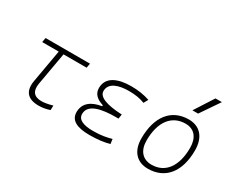

<svg xmlns="http://www.w3.org/2000/svg" viewBox="-111 -1208 1980 1631"><g transform="rotate(30 879.0 -392.5)"><path d="M345.2 9.8C381.3 9.8 418.5 3.4 453.6 -8.8L455.1 -53.7C411.6 -41.5 375 -35.2 348.1 -35.2C273.9 -35.2 242.2 -75.2 255.4 -152.3L312 -473.6H538.6L546.4 -517.6H110.8L103 -473.6H265.1L208.5 -152.3C189.9 -45.9 236.8 9.8 345.2 9.8Z M844.2 9.8C920.9 9.8 986.8 1.5 1038.6 -13.7L1032.2 -59.6C988.3 -47.9 936.5 -35.2 856 -35.2C752.9 -35.2 701.7 -62 701.7 -115.2C701.7 -211.9 832 -234.4 961.4 -234.4H989.3L996.1 -278.3C839.8 -285.6 761.7 -317.9 761.7 -374.5C761.7 -454.1 849.6 -482.4 949.7 -482.4C1010.7 -482.4 1062.5 -474.1 1106 -456.5L1129.4 -499C1074.7 -518.1 1014.2 -527.3 946.8 -527.3C816.9 -527.3 715.3 -485.8 715.3 -377C715.3 -323.2 749.5 -286.6 817.9 -266.1L815.9 -255.9C719.2 -241.2 652.8 -193.8 652.8 -105C652.8 -27.8 716.3 9.8 844.2 9.8Z M1417 9.8C1586.9 9.8 1687.5 -114.7 1687.5 -325.2C1687.5 -452.6 1622.1 -527.3 1511.7 -527.3C1342.3 -527.3 1241.7 -400.9 1241.7 -187.5C1241.7 -63.5 1307.1 9.8 1417 9.8ZM1426.8 -35.2C1339.8 -35.2 1288.6 -94.2 1288.6 -193.8C1288.6 -375 1369.6 -482.4 1505.9 -482.4C1591.3 -482.4 1640.6 -423.3 1640.6 -323.7C1640.6 -142.1 1561 -35.2 1426.8 -35.2ZM1498 -609.4H1553.7L1680.2 -794.9H1617.2Z"/></g></svg>

Font: Cascadia Code PL ExtraLight
Style: Italic
Weight: 200
Italic angle: -10°
Monospace: yes
Designer: Aaron Bell
Foundry: Saja Typeworks
Version: Version 2404.023